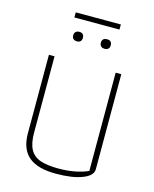

<svg xmlns="http://www.w3.org/2000/svg" viewBox="-129 -958 843 1053"><g transform="rotate(15 292.5 -431.5)"><path d="M168 -873H424V-844H168ZM187 -748Q187 -761 194.5 -768Q202 -775 215 -775Q242 -775 242 -748Q242 -735 235 -728Q228 -721 215 -721Q202 -721 194.5 -728Q187 -735 187 -748ZM344 -748Q344 -775 373 -775Q400 -775 400 -748Q400 -735 393 -728Q386 -721 373 -721Q359 -721 351.5 -728Q344 -735 344 -748ZM86 -165V-610H118V-176Q118 -116 136.5 -82Q155 -48 194 -34.5Q233 -21 298 -21Q394 -21 465 -52V-610H497V-70Q497 -34 440.5 -12Q384 10 291 10Q187 10 136.5 -32.5Q86 -75 86 -165Z"/></g></svg>

Font: Athiti ExtraLight
Style: Regular
Weight: 250
Version: Version 1.032